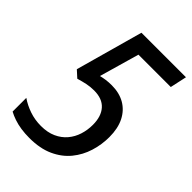

<svg xmlns="http://www.w3.org/2000/svg" viewBox="-215 -804 904 904"><g transform="rotate(45 237.0 -352.0)"><path d="M154.8 9.8Q125 9.8 98.9 5.9Q72.8 2 50.5 -5.6Q28.3 -13.2 11.2 -22.5V-113.8Q40 -93.8 76.4 -81.3Q112.8 -68.8 153.3 -68.8Q196.8 -68.8 228.8 -83.3Q260.7 -97.7 281.7 -122.6Q302.7 -147.5 312.7 -179.2Q322.8 -210.9 322.8 -245.6Q322.8 -301.8 294.9 -333Q267.1 -364.3 212.4 -364.3Q187 -364.3 164.3 -359.4Q141.6 -354.5 117.2 -347.2L84 -377.4L177.7 -713.9H474.1L456.1 -630.9H240.7L183.6 -431.6Q198.7 -435.5 216.1 -438Q233.4 -440.4 253.9 -440.4Q304.2 -440.4 341.1 -419.2Q377.9 -397.9 398.2 -357.7Q418.5 -317.4 418.5 -259.8Q418.5 -209.5 403.6 -161.4Q388.7 -113.3 357.2 -74.7Q325.7 -36.1 275.6 -13.2Q225.6 9.8 154.8 9.8Z"/></g></svg>

Font: Open Sans SemiCondensed Medium
Style: Italic
Weight: 500
Width: 4
Italic angle: -12°
Designer: Monotype Design Team
Foundry: Monotype Imaging Inc.
Version: Version 3.000